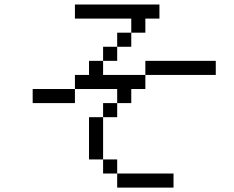

<svg xmlns="http://www.w3.org/2000/svg" viewBox="-20 -770 1040 852"><path d="M750 62.5V0H500V62.5ZM937.5 -437.5V-500H625V-437.5H437.5V-500H375V-437.5H312.5V-375H125V-312.5H312.5V-375H500V-312.5H437.5V-250H375V-62.5H437.5V0H500V-62.5H437.5V-250H500V-312.5H562.5V-375H625V-437.5ZM687.5 -687.5V-750H312.5V-687.5H562.5V-625H500V-562.5H437.5V-500H500V-562.5H562.5V-625H625V-687.5Z"/></svg>

Font: BFUnifontExMono
Style: Regular
Weight: 500
Version: Version 15.0.06